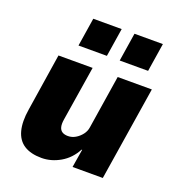

<svg xmlns="http://www.w3.org/2000/svg" viewBox="-135 -851 896 972"><g transform="rotate(20 312.5 -365.0)"><path d="M196 11Q138 11 102 -12Q66 -35 53.5 -82Q41 -129 52 -197L100 -506H284L237 -211Q233 -186 237 -170Q241 -154 253 -146.5Q265 -139 284 -139Q305 -139 324 -150Q343 -161 357 -179Q371 -197 374 -219L419 -506H603L523 0H360L376 -98H373Q345 -45 296.5 -17Q248 11 196 11ZM400 -588 424 -741H577L553 -588ZM178 -588 202 -741H355L331 -588Z"/></g></svg>

Font: Nunito Sans 7pt SemiCondensed Black
Style: Italic
Weight: 900
Width: 4
Italic angle: -9°
Designer: Vernon Adams
Foundry: Vernon Adams
Version: Version 3.101;gftools[0.9.27]